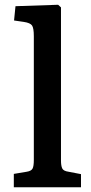

<svg xmlns="http://www.w3.org/2000/svg" viewBox="-20 -786 383 806"><path d="M38 0V-56L92 -65Q111 -68 116.5 -78Q122 -88 122 -115V-634Q122 -668 114.5 -679Q107 -690 80 -694L39 -700L45 -760L224 -766L236 -755V-112Q236 -91 241 -79.5Q246 -68 268 -65L320 -55V0Z"/></svg>

Font: Literata Medium
Style: Regular
Weight: 500
Designer: Latin by Veronika Burian and Jose Scaglione. Greek by Irene Vlachou. Cyrillic by Vera Evstafieva.
Foundry: TypeTogether
Version: Version 3.103; ttfautohint (v1.8.4.7-5d5b);gftools[0.9.29]